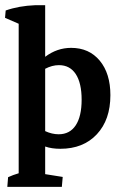

<svg xmlns="http://www.w3.org/2000/svg" viewBox="-21 -567 466 743"><path d="M7.3 156.2 10.3 118.7Q29.3 109.9 51.3 103.5V-475.1L-1.5 -498L1 -526.4Q51.8 -544.4 115.7 -546.9H153.8V-347.2Q199.7 -381.8 254.4 -381.8Q323.7 -381.8 365 -332.3Q406.2 -282.7 406.2 -198.7Q406.2 -103.5 353.8 -47.4Q301.3 8.8 212.4 8.8Q178.7 8.8 153.8 0V106.9L221.7 117.7L218.3 156.2ZM207 -314.9Q180.7 -314.9 153.8 -300.8V-59.6Q180.2 -47.4 206.1 -47.4Q249 -47.4 272 -82Q294.9 -116.7 294.9 -181.2Q294.9 -245.6 272.2 -280.3Q249.5 -314.9 207 -314.9Z"/></svg>

Font: Markazi Text SemiBold
Style: Regular
Weight: 600
Designer: Borna Izadpanah (Arabic designer), Fiona Ross (Arabic design director) and Florian Runge (Latin designer)
Foundry: Borna Izadpanah and Florian Runge
Version: Version 1.001; ttfautohint (v1.8.3)